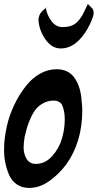

<svg xmlns="http://www.w3.org/2000/svg" viewBox="-32 -918 480 943"><path d="M157 -822Q159 -847 173 -860L179 -867Q182 -869 185 -872L193 -879Q195 -883 197 -883Q196 -882 194 -879Q192 -877 194 -873V-874Q200 -842 221.5 -813.5Q243 -785 275 -785Q314 -785 336 -800.5Q358 -816 376 -850Q382 -863 396 -891Q399 -897 399 -898Q401 -897 403 -895Q408 -889 412 -886L418 -880Q428 -872 428 -854Q428 -838 409 -798L400 -781L401 -782Q344 -680 266 -680Q222 -680 190.5 -725.5Q159 -771 157 -822ZM369 -421Q372 -398 372 -375Q372 -220 293 -110Q256 -61 209 -28Q162 5 111 5Q76 5 50.5 -12.5Q25 -30 12.5 -59.5Q0 -89 -6 -119Q-12 -149 -12 -182Q-12 -217 -8 -245V-244Q0 -301 14 -343Q28 -385 49 -424.5Q70 -464 98.5 -499.5Q127 -535 165.5 -556.5Q204 -578 246 -578Q305 -578 335 -534Q365 -490 369 -421ZM144 -113Q190 -113 224 -151Q258 -189 272 -236.5Q286 -284 286 -330Q286 -365 279 -384L280 -383Q276 -396 272 -404Q268 -412 257.5 -418Q247 -424 231 -424Q204 -424 181 -411.5Q158 -399 144 -381.5Q130 -364 118 -337Q106 -310 100.5 -290.5Q95 -271 89 -246Q84 -214 84 -193Q84 -161 99 -137Q114 -113 144 -113Z"/></svg>

Font: Bangerz Fix
Style: Regular
Weight: 400
Designer: vernon adams
Foundry: Vernon Adams
Version: Version 2.10;December 28, 2023;FontCreator 13.0.0.2683 64-bi